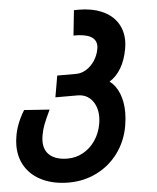

<svg xmlns="http://www.w3.org/2000/svg" viewBox="-54 -596 709 869"><g transform="rotate(-5 300.0 -162.0)"><path d="M1.5 37.5Q1.5 18.5 5.5 -5.5Q15 -62 50.5 -119.5L165.5 -111.5Q145 -68 136.5 -45.8Q128 -23.5 123.5 2.5Q121 17.5 121 28.5Q121 71 149 93.8Q177 116.5 228.5 116.5Q265.5 116.5 298.2 98.5Q331 80.5 353.5 47.8Q376 15 383.5 -27Q386.5 -43.5 386.5 -59Q386.5 -105.5 362.2 -135Q338 -164.5 297 -164.5H196.5L213.5 -262H299.5Q323.5 -262 346 -276Q368.5 -290 384 -313.8Q399.5 -337.5 404.5 -365.5Q406 -373 406 -379.5Q406 -437.5 302.5 -436L314.5 -550Q321.5 -550.5 335 -550.5Q395.5 -550.5 440.5 -531.2Q485.5 -512 509.5 -476Q533.5 -440 533.5 -392Q533.5 -373 530 -355.5Q521 -305 499.8 -269.2Q478.5 -233.5 447 -214Q474.5 -194 490 -156.2Q505.5 -118.5 505.5 -68.5Q505.5 -41.5 500 -8.5Q488 60.5 448.8 113.8Q409.5 167 351 196Q292.5 225 224 225Q157.5 225 107 202Q56.5 179 29 136.5Q1.5 94 1.5 37.5Z"/></g></svg>

Font: JuliaMono
Style: Bold Italic
Weight: 700
Italic angle: -9°
Monospace: yes
Designer: cormullion
Foundry: corm
Version: Version 0.057; ttfautohint (v1.8.4)